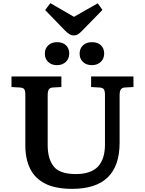

<svg xmlns="http://www.w3.org/2000/svg" viewBox="-20 -1186 919 1220"><path d="M439 14Q333 14 267.5 -19Q202 -52 171.5 -114Q141 -176 141 -261V-582Q141 -608 134.5 -618.5Q128 -629 105 -630L53 -633V-700H370V-633L316 -630Q298 -629 290.5 -618Q283 -607 283 -579V-264Q283 -176 321.5 -128Q360 -80 461 -80Q558 -80 602.5 -127.5Q647 -175 647 -268V-582Q647 -608 640 -618.5Q633 -629 611 -630L559 -633V-700H828V-633L773 -630Q756 -629 748 -618Q740 -607 740 -579V-279Q740 14 439 14ZM448 -961Q434 -961 421.5 -968.5Q409 -976 391 -994L267 -1122L300 -1166L450 -1079L601 -1165L631 -1123L502 -991Q488 -976 476 -968.5Q464 -961 448 -961ZM564 -772Q529 -772 507.5 -792Q486 -812 486 -845Q486 -878 507.5 -898Q529 -918 564 -918Q601 -918 621.5 -898Q642 -878 642 -846Q642 -813 620 -792.5Q598 -772 564 -772ZM342 -772Q308 -772 286.5 -792Q265 -812 265 -845Q265 -878 286.5 -898Q308 -918 342 -918Q379 -918 399.5 -898Q420 -878 420 -846Q420 -813 398 -792.5Q376 -772 342 -772Z"/></svg>

Font: Literata 7pt SemiBold
Style: Regular
Weight: 600
Designer: Latin by Veronika Burian and Jose Scaglione. Greek by Irene Vlachou. Cyrillic by Vera Evstafieva.
Foundry: TypeTogether
Version: Version 3.002